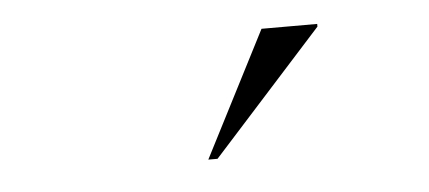

<svg xmlns="http://www.w3.org/2000/svg" viewBox="-28 -775 556 249"><g transform="rotate(-5 250.0 -650.5)"><path d="M235 -569 318.5 -732H391V-728.5L247 -569Z"/></g></svg>

Font: Newsreader Display Light
Style: Regular
Weight: 300
Designer: Hugues Gentile
Foundry: Production Type
Version: Version 1.001